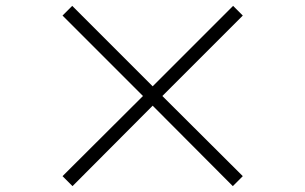

<svg xmlns="http://www.w3.org/2000/svg" viewBox="-20 -695 1040 654"><path d="M227 -61 193 -95 467 -368 193 -642 226 -675 500 -401 774 -675 807 -642 533 -368 807 -95 773 -61 500 -335Z"/></svg>

Font: Noto Serif TC SemiBold
Style: Regular
Weight: 600
Version: Version 2.002-H1;hotconv 1.1.0;makeotfexe 2.6.0